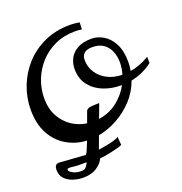

<svg xmlns="http://www.w3.org/2000/svg" viewBox="-169 -888 1224 1288"><g transform="rotate(-20 443.0 -244.0)"><path d="M205.1 252.9Q173.8 252.9 138.7 242.4Q103.5 231.9 78.9 207.5Q54.2 183.1 54.2 141.1Q54.2 124.5 61.5 113.3Q68.8 102.1 86.9 102.1L274.9 115.2Q280.8 108.4 291.3 84.2Q301.8 60.1 314.5 27.3Q238.3 23.9 173.6 -13.2Q108.9 -50.3 69.3 -120.8Q29.8 -191.4 29.8 -295.4Q29.8 -379.4 60.1 -459Q90.3 -538.6 147.7 -602.3Q205.1 -666 287.1 -703.6Q369.1 -741.2 472.2 -741.2Q487.8 -741.2 504.9 -739.5Q522 -737.8 539.1 -734.9L537.1 -685.1Q524.4 -687.5 512.2 -688.2Q500 -689 488.8 -689Q408.7 -689 344.5 -659.4Q280.3 -629.9 234.9 -579.6Q189.5 -529.3 165.3 -466.3Q141.1 -403.3 141.1 -336.4Q141.1 -262.2 170.7 -208Q200.2 -153.8 248.8 -121.3Q297.4 -88.9 354.5 -81.1Q364.3 -107.9 371.8 -129.2Q379.4 -150.4 382.8 -159.2Q389.2 -175.8 417.5 -178.5Q445.8 -181.2 477.1 -181.2L439.9 -81.5Q518.6 -93.3 574.5 -138.2Q630.4 -183.1 662.1 -242.2H655.8Q589.4 -242.2 531 -265.4Q472.7 -288.6 436.3 -335.2Q399.9 -381.8 399.9 -452.1Q399.9 -492.2 418.2 -527.1Q436.5 -562 475.3 -583.5Q514.2 -605 575.2 -605Q618.7 -605 659.9 -580.3Q701.2 -555.7 728 -504.6Q754.9 -453.6 754.9 -375Q754.9 -341.3 749 -311Q815.9 -321.3 885.7 -362.8V-317.9Q853 -292 813.7 -274.7Q774.4 -257.3 732.9 -249Q707 -176.8 655.5 -120.8Q604 -64.9 538.1 -28.6Q472.2 7.8 401.9 21L368.2 111.8Q387.7 108.9 416.7 104Q445.8 99.1 473.1 91.8Q500.5 84.5 515.1 74.2L520 132.8Q508.8 138.7 486.8 144.8Q464.8 150.9 439.2 156.2Q413.6 161.6 391.1 165.3Q368.7 168.9 356 169.9Q342.3 202.1 304.2 227.5Q266.1 252.9 205.1 252.9ZM688 -306.2Q701.2 -348.1 701.2 -390.1Q701.2 -434.1 686 -470.5Q670.9 -506.8 639.9 -528.3Q608.9 -549.8 562 -549.8Q520.5 -549.8 502.2 -532.5Q483.9 -515.1 483.9 -487.8Q483.9 -436 510.3 -395.3Q536.6 -354.5 582.8 -330.8Q628.9 -307.1 688 -306.2ZM211.9 207Q233.9 207 244.9 192.1Q255.9 177.2 262.2 163.1H206.1Q187.5 163.1 172.6 160.9Q157.7 158.7 147 158.2Q134.3 158.2 129.6 159.4Q125 160.6 125 168.9Q125 179.7 149.9 193.4Q174.8 207 211.9 207Z"/></g></svg>

Font: Norican
Style: Regular
Weight: 400
Designer: Vernon Adams
Foundry: Vernon Adams
Version: Version 1.100; ttfautohint (v1.8.4.7-5d5b);gftools[0.9.33]